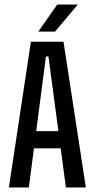

<svg xmlns="http://www.w3.org/2000/svg" viewBox="-20 -822 416 842"><path d="M19 0 115.5 -639H258.5L356.5 0H269L192.5 -574.5H181.5L106.5 0ZM102.5 -171.5V-247H272V-171.5ZM231 -802H321L221.5 -683.5H148Z"/></svg>

Font: Anek Latin Condensed Medium
Style: Regular
Weight: 500
Width: 3
Designer: Yesha Goshar
Foundry: Ek Type
Version: Version 1.003